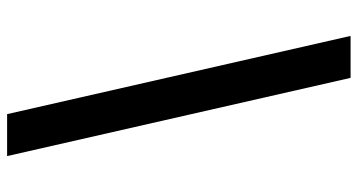

<svg xmlns="http://www.w3.org/2000/svg" viewBox="-253 -610 1006 540"><g transform="rotate(-90 250.0 -340.0)"><path d="M419 143H301L81 -823H199Z"/></g></svg>

Font: Iosevka Custom
Style: Bold Italic
Weight: 700
Italic angle: -9°
Designer: Belleve Invis
Foundry: Belleve Invis
Version: Version 30.3.1; ttfautohint (v1.8.3)